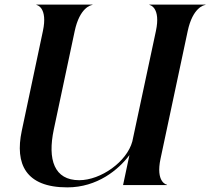

<svg xmlns="http://www.w3.org/2000/svg" viewBox="-20 -800 908 830"><path d="M654 -666 552 -188.5C528.5 -101 416 -21 322.5 -21C214.5 -21 185 -109.5 212.5 -240L303 -666C324.5 -767 373 -778.5 379.5 -778.5V-780H137.5V-778.5C140.5 -778.5 187 -767 165.5 -666L74 -234C44 -91.5 90.5 10 271 10C400.5 10 492.5 -66.5 539.5 -129.5L512 0H702V-1.5C699 -1.5 652.5 -13 674 -114L791.5 -666C813 -767 861.5 -778.5 868 -778.5V-780H626V-778.5C629 -778.5 675.5 -767 654 -666Z"/></svg>

Font: Beautique Display
Style: Bold
Weight: 700
Italic angle: -12°
Designer: Nhat-Quang Ngo
Version: Version 1.100;Glyphs 3.2.3 (3260)